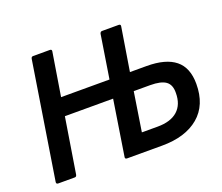

<svg xmlns="http://www.w3.org/2000/svg" viewBox="-110 -817 1135 980"><g transform="rotate(-20 457.5 -327.5)"><path d="M51 0Q39 0 41 -12L141 -644Q143 -655 152 -655H243Q255 -655 253 -644L215 -409H478L515 -644Q518 -655 527 -655H617Q629 -655 627 -644L589 -409H679Q783 -409 835 -367Q887 -325 887 -237Q887 -122 814.5 -61Q742 0 615 0H425Q413 0 415 -11L462 -311H200L152 -12Q150 0 141 0ZM541 -99H627Q698 -99 735.5 -132.5Q773 -166 773 -229Q774 -273 748 -292Q722 -311 663 -311H574Z"/></g></svg>

Font: Sofia Sans Semi Condensed
Style: Bold Italic
Weight: 700
Italic angle: -9°
Version: Version 4.100